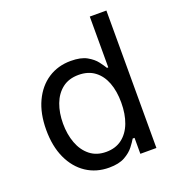

<svg xmlns="http://www.w3.org/2000/svg" viewBox="-134 -836 879 955"><g transform="rotate(-20 306.0 -358.5)"><path d="M281.7 11.7Q213.9 11.7 161.6 -22.9Q109.4 -57.6 80.1 -121.1Q50.8 -184.6 50.8 -271.5Q50.8 -357.9 80.3 -421.1Q109.9 -484.4 162.1 -518.6Q214.4 -552.7 282.2 -552.7Q335.4 -552.7 366.7 -535.2Q397.9 -517.6 414.8 -495.4Q431.6 -473.1 440.4 -458.5H447.3V-727.5H535.2V0H450.2V-84.5H440.4Q431.6 -69.3 414.3 -46.6Q397 -23.9 365.5 -6.1Q334 11.7 281.7 11.7ZM294.9 -66.9Q344.7 -66.9 378.9 -93Q413.1 -119.1 430.7 -165.5Q448.2 -211.9 448.2 -272.5Q448.2 -333 430.9 -378.2Q413.6 -423.3 379.4 -448.7Q345.2 -474.1 294.9 -474.1Q243.2 -474.1 208.7 -447.3Q174.3 -420.4 157.2 -374.8Q140.1 -329.1 140.1 -272.5Q140.1 -215.3 157.5 -168.7Q174.8 -122.1 209.5 -94.5Q244.1 -66.9 294.9 -66.9Z"/></g></svg>

Font: Inter Variable
Style: Regular
Weight: 400
Designer: Rasmus Andersson
Foundry: rsms
Version: Version 4.001;git-9221beed3